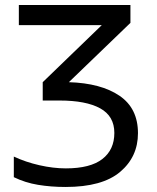

<svg xmlns="http://www.w3.org/2000/svg" viewBox="-20 -734 624 764"><path d="M499 -714V-643L254 -407Q382 -403 455.5 -353Q529 -303 529 -204Q529 -110 458 -50Q387 10 241 10Q183 10 131.5 1.5Q80 -7 35 -29V-111Q82 -89 137 -76.5Q192 -64 242 -64Q339 -64 387 -101Q435 -138 435 -205Q435 -272 378.5 -303Q322 -334 217 -334H150V-407L385 -634H55V-714Z"/></svg>

Font: Noto Sans
Style: Regular
Weight: 400
Designer: Monotype Design Team
Foundry: Monotype Imaging Inc.
Version: Version 2.007